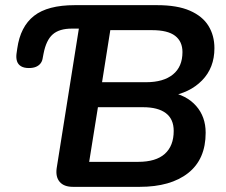

<svg xmlns="http://www.w3.org/2000/svg" viewBox="-20 -725 878 745"><path d="M263 0Q228 0 211.5 -19.5Q195 -39 200 -73L286 -614H259Q210 -614 184.5 -591.5Q159 -569 149 -517L145 -496Q143 -486 136.5 -478Q130 -470 119 -465.5Q108 -461 92 -461Q73 -461 61.5 -468Q50 -475 46 -487.5Q42 -500 44 -516L47 -537Q59 -622 112 -663.5Q165 -705 270 -705H590Q668 -705 717 -683.5Q766 -662 789 -624.5Q812 -587 812 -538Q812 -462 764 -413Q716 -364 638 -352V-368Q704 -356 741 -314Q778 -272 778 -210Q778 -107 710 -53.5Q642 0 522 0ZM326 -97H516Q585 -97 619.5 -128Q654 -159 654 -217Q654 -263 623.5 -286Q593 -309 535 -309H360ZM376 -406H547Q614 -406 651 -436Q688 -466 688 -523Q688 -564 659.5 -586Q631 -608 570 -608H408Z"/></svg>

Font: Nunito ExtraLight
Style: Italic
Weight: 200
Italic angle: -9°
Designer: Vernon Adams
Foundry: Vernon Adams
Version: Version 3.602